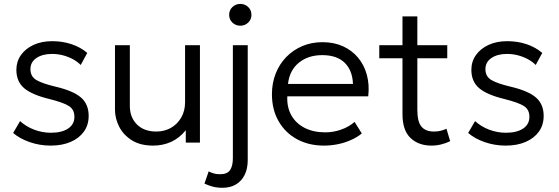

<svg xmlns="http://www.w3.org/2000/svg" viewBox="-20 -710 2781 956"><path d="M232.5 15Q177.5 15 127.5 -2.5Q77.5 -20 45.5 -48L80 -107Q110 -79.5 150.5 -64.2Q191 -49 233 -49Q288 -49 319.2 -70Q350.5 -91 350.5 -128.5Q350.5 -164 324 -181.5Q297.5 -199 226 -217Q139 -238 100.2 -271Q61.5 -304 61.5 -362.5Q61.5 -403.5 84.2 -435.8Q107 -468 147.2 -486.5Q187.5 -505 240 -505Q291.5 -505 336.2 -490Q381 -475 414.5 -446.5L382 -386.5Q365 -403.5 342 -415.8Q319 -428 292.8 -434.8Q266.5 -441.5 239 -441.5Q191.5 -441.5 161.5 -421.2Q131.5 -401 131.5 -365.5Q131.5 -329 161.2 -311.5Q191 -294 256.5 -278.5Q344 -258 382.8 -224.8Q421.5 -191.5 421.5 -133Q421.5 -88 398 -55Q374.5 -22 332 -3.5Q289.5 15 232.5 15Z M742.5 15Q678.5 15 636.5 -11.5Q594.5 -38 573.5 -79Q552.5 -120 552.5 -164V-485H626.5V-182.5Q626.5 -125.5 662 -90.2Q697.5 -55 758.5 -55Q798.5 -55 830.8 -73.2Q863 -91.5 882.2 -124.5Q901.5 -157.5 901.5 -201V-485H975.5V0H905V-61.5Q873 -22 831.8 -3.5Q790.5 15 742.5 15Z M1088 225Q1060 225 1037.5 218.8Q1015 212.5 998 204L1019 143.5Q1031.5 149.5 1044 153.5Q1056.5 157.5 1075.5 157.5Q1111.5 157.5 1125.5 137Q1139.5 116.5 1139.5 77V-485H1213.5V87Q1213.5 130 1198.2 160.8Q1183 191.5 1155 208.2Q1127 225 1088 225ZM1176.5 -582Q1153.5 -582 1137.2 -597.5Q1121 -613 1121 -636Q1121 -659.5 1137.2 -675Q1153.5 -690.5 1176.5 -690.5Q1199.5 -690.5 1215.8 -675Q1232 -659.5 1232 -636Q1232 -613 1215.8 -597.5Q1199.5 -582 1176.5 -582Z M1593.5 15Q1517 15 1458.5 -17Q1400 -49 1367 -106.8Q1334 -164.5 1334 -241Q1334 -296.5 1352.8 -344Q1371.5 -391.5 1405.8 -426.5Q1440 -461.5 1485.8 -480.8Q1531.5 -500 1585.5 -500Q1643 -500 1688 -479.5Q1733 -459 1763.2 -422.5Q1793.5 -386 1806.8 -336.8Q1820 -287.5 1813.5 -230.5H1410.5Q1408 -176.5 1430.5 -136.2Q1453 -96 1496.5 -73.5Q1540 -51 1600 -51Q1639.5 -51 1678.2 -64.5Q1717 -78 1745.5 -103L1781.5 -45.5Q1757 -25.5 1725.2 -11.8Q1693.5 2 1659.8 8.5Q1626 15 1593.5 15ZM1414 -292H1737.5Q1735 -359.5 1696.2 -397.5Q1657.5 -435.5 1584.5 -435.5Q1514 -435.5 1467.8 -397.5Q1421.5 -359.5 1414 -292Z M2128.5 15Q2064 15 2024 -23Q1984 -61 1984 -142V-628.5H2058V-485H2207V-420H2058V-163Q2058 -103.5 2078.8 -79.2Q2099.5 -55 2141 -55Q2159.5 -55 2175 -59Q2190.5 -63 2203 -69L2221.5 -7Q2201 3 2177 9Q2153 15 2128.5 15ZM1868.5 -420V-485H1997.5V-420Z M2498 15Q2443 15 2393 -2.5Q2343 -20 2311 -48L2345.5 -107Q2375.5 -79.5 2416 -64.2Q2456.5 -49 2498.5 -49Q2553.5 -49 2584.8 -70Q2616 -91 2616 -128.5Q2616 -164 2589.5 -181.5Q2563 -199 2491.5 -217Q2404.5 -238 2365.8 -271Q2327 -304 2327 -362.5Q2327 -403.5 2349.8 -435.8Q2372.5 -468 2412.8 -486.5Q2453 -505 2505.5 -505Q2557 -505 2601.8 -490Q2646.5 -475 2680 -446.5L2647.5 -386.5Q2630.5 -403.5 2607.5 -415.8Q2584.5 -428 2558.2 -434.8Q2532 -441.5 2504.5 -441.5Q2457 -441.5 2427 -421.2Q2397 -401 2397 -365.5Q2397 -329 2426.8 -311.5Q2456.5 -294 2522 -278.5Q2609.5 -258 2648.2 -224.8Q2687 -191.5 2687 -133Q2687 -88 2663.5 -55Q2640 -22 2597.5 -3.5Q2555 15 2498 15Z"/></svg>

Font: Geologica Thin Roman ExtraLight
Style: Regular
Weight: 250
Version: Version 1.010;gftools[0.9.28]